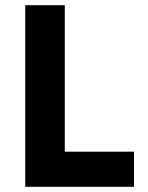

<svg xmlns="http://www.w3.org/2000/svg" viewBox="-20 -718 570 738"><path d="M77 0V-698H229V-135H495V0Z"/></svg>

Font: Plexus Sans Bold
Style: Regular
Weight: 700
Version: Version 2.001;PS 002.001;hotconv 1.0.70;makeotf.lib2.5.58329